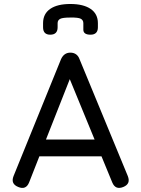

<svg xmlns="http://www.w3.org/2000/svg" viewBox="-20 -942 706 963"><path d="M333 -922C289.5 -922 256 -914 232 -897.5C208 -881 196 -857 196 -826C196 -826 196 -805 196 -805C196 -805 196 -805 196 -805C196 -780.5 208 -768 232 -768C232 -768 232 -768 232 -768C256.5 -768 269 -780.5 269 -805C269 -805 269 -826 269 -826C269 -826 269 -826 269 -826C269 -836 273.5 -843 282 -847.5C290.5 -852 307.5 -854 333 -854C333 -854 333 -854 333 -854C359 -854.5 376.5 -852.5 385 -848C393.5 -843.5 398 -836 398 -826C398 -826 398 -793 398 -793C398 -793 398 -793 398 -793C398 -776.5 410 -768 434 -768C434 -768 434 -768 434 -768C458.5 -768 471 -780.5 471 -805C471 -805 471 -826 471 -826C471 -826 471 -826 471 -826C471 -856.5 459 -880.5 435 -897C411 -913.5 377 -922 333 -922C333 -922 333 -922 333 -922ZM72 -4C97.5 6.5 115.5 -1 126 -27C126 -27 177.5 -158 177.5 -158C177.5 -158 489 -158 489 -158C489 -158 543 -27 543 -27C543 -27 543 -27 543 -27C553.5 -1.5 571.5 6.5 598 -4C598 -4 598 -4 598 -4C624 -14.5 631.5 -32.5 621 -59C621 -59 379 -645 379 -645C379 -645 379 -645 379 -645C371.5 -666 356.5 -677 335 -678C335 -678 333 -678 333 -678C333 -678 333 -678 333 -678C311.5 -678 296 -667 286 -645C286 -645 48 -59 48 -59C48 -59 48 -59 48 -59C37.5 -32.5 45.5 -14.5 72 -4C72 -4 72 -4 72 -4ZM330 -545C330 -545 454.5 -242 454.5 -242C454.5 -242 210.5 -242 210.5 -242C210.5 -242 330 -545 330 -545Z"/></svg>

Font: Jura-Fortis-Bold
Style: Bold
Weight: 500
Designer: Daniel Johnson, Alexei Vanyashin, Mirko Velimirovic
Foundry: Daniel Johnson
Version: ""